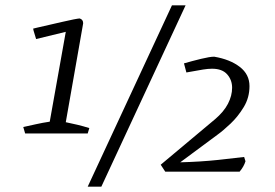

<svg xmlns="http://www.w3.org/2000/svg" viewBox="-20 -642 1030 718"><path d="M308 56 623 -622H674L359 56ZM74 -143 67 -167Q90 -172 114.5 -177.5Q139 -183 166 -187L226 -523L115 -496Q107 -522 105.5 -527.5Q104 -533 104 -535Q104 -535 120.5 -539Q137 -543 162 -548.5Q187 -554 212 -560Q237 -566 255.5 -569.5Q274 -573 278 -573Q291 -569 291 -555Q291 -554 290.5 -552.5Q290 -551 290 -549L226 -185Q246 -181 269 -175.5Q292 -170 314 -163L308 -143ZM598 0 581 -26 784 -196Q817 -224 832.5 -254Q848 -284 848 -314Q848 -343 829.5 -364Q811 -385 773 -385Q758 -385 739.5 -382Q721 -379 677 -371L668 -405Q699 -414 732 -422Q765 -430 781 -430Q840 -420 876.5 -392Q913 -364 913 -320Q913 -277 891.5 -241.5Q870 -206 842 -179.5Q814 -153 793 -138L654 -35Q730 -37 796 -44Q862 -51 893 -55L898 -39Q892 -19 876 0Z"/></svg>

Font: Mate
Style: Italic
Weight: 400
Italic angle: -10.8°
Designer: Eduardo Rodriguez Tunni
Foundry: Eduardo Rodriguez Tunni
Version: Version 1.003; ttfautohint (v1.8.4.7-5d5b);gftools[0.9.24]